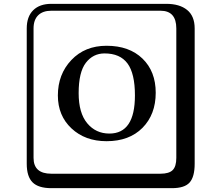

<svg xmlns="http://www.w3.org/2000/svg" viewBox="-20 -774 1140 1006"><path d="M527.8 -494.1Q467.8 -494.1 429.9 -445.1Q392.1 -396 392.1 -286.1Q392.1 -182.1 437 -128.2Q481.9 -74.2 553.2 -74.2Q687 -74.2 687 -273.9Q687 -389.2 647.9 -441.7Q608.9 -494.1 527.8 -494.1ZM795.9 -288.1Q795.9 -174.3 726.6 -104.2Q657.2 -34.2 538.1 -34.2Q426.3 -34.2 354.7 -101.1Q283.2 -168 283.2 -273.9Q283.2 -384.8 354 -459.5Q424.8 -534.2 538.1 -534.2Q657.2 -534.2 726.6 -467Q795.9 -399.9 795.9 -288.1ZM249 -717.8Q204.1 -717.8 179.9 -693.8Q155.8 -669.9 155.8 -625V53.2Q155.8 136.2 249 136.2H820.8Q865.7 136.2 884.8 117.2Q903.8 98.1 903.8 53.2V-625Q903.8 -717.8 820.8 -717.8ZM1000 84Q1000 152.8 973.4 182.4Q946.8 211.9 880.9 211.9H249Q181.2 211.9 150.6 181.4Q120.1 150.9 120.1 84V-625Q120.1 -687 154.1 -720.5Q188 -753.9 249 -753.9H851.1Q920.9 -753.9 960.4 -721.9Q1000 -689.9 1000 -625Z"/></svg>

Font: Linux Biolinum Keyboard O
Style: Regular
Weight: 700
Designer: Philipp H. Poll
Foundry: Philipp H. Poll
Version: Version 0.6.1